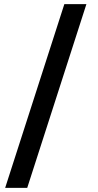

<svg xmlns="http://www.w3.org/2000/svg" viewBox="-20 -760 477 931"><path d="M5 151 292 -740H399L112 151Z"/></svg>

Font: IBM Plex Sans Hebrew SmBld
Style: Regular
Weight: 600
Designer: Mike Abbink, Paul van der Laan, Pieter van Rosmalen, Yanek Iontef
Foundry: Bold Monday
Version: Version 1.3